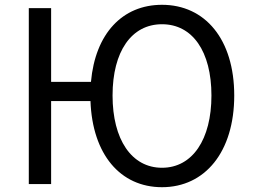

<svg xmlns="http://www.w3.org/2000/svg" viewBox="-20 -767 1054 800"><path d="M655 -68C528 -68 449 -186 449 -369C449 -553 528 -666 655 -666C782 -666 861 -553 861 -369C861 -186 782 -68 655 -68ZM193 -426V-733H100V0H193V-346H357C365 -124 481 13 655 13C834 13 956 -134 956 -369C956 -604 834 -747 655 -747C490 -747 377 -627 359 -426Z"/></svg>

Font: Squished Noto Sans CJK JP Regular
Style: Regular
Weight: 400
Designer: Ryoko NISHIZUKA (kana & ideographs); Paul D. Hunt (Latin, Greek & Cyrillic); Wenlong ZHANG (bopomofo); Sandoll Communica
Foundry: Adobe Systems Incorporated
Version: Version 1.004;PS 1.004;hotconv 1.0.82;makeotf.lib2.5.63406